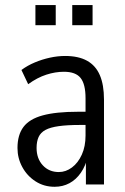

<svg xmlns="http://www.w3.org/2000/svg" viewBox="-20 -711 483 740"><path d="M190.4 8.9Q149.3 8.9 116.7 -12.2Q84.2 -33.3 65.8 -67.4Q47.4 -101.4 47.4 -140.5Q47.4 -191 70.4 -221.7Q93.5 -252.4 144.7 -266.3Q195.8 -280.3 280.7 -280.3H320.3V-229.4H288.1Q238.9 -229.4 206.5 -224.8Q174.1 -220.3 155.4 -210.3Q136.7 -200.3 128.8 -183Q121 -165.7 121 -140.9Q121 -99.7 145 -73.8Q169 -47.9 206.7 -47.9Q233.8 -47.9 257.4 -65.6Q281.1 -83.3 295.4 -115.1Q309.7 -146.8 309.7 -188.8V-332.5Q309.7 -386.4 290.7 -410.4Q271.7 -434.4 226.4 -434.4Q193.1 -434.4 158.5 -423.2Q123.9 -412.1 88.6 -386.5L62.6 -441.3Q86 -458.6 114 -470.3Q142 -482.1 172.2 -488.7Q202.4 -495.3 230.8 -495.3Q282.6 -495.3 315.7 -476.8Q348.9 -458.3 364.8 -421.2Q380.8 -384.2 380.8 -327V0H311.1V-108.8H318.5Q310.2 -72 291.8 -45.4Q273.5 -18.9 247.8 -5Q222.1 8.9 190.4 8.9ZM258.5 -613.8V-691.4H336.8V-613.8ZM116.5 -613.8V-691.4H194.8V-613.8Z"/></svg>

Font: Nunito Sans 12pt ExtraLight Condensed
Style: Regular
Weight: 200
Width: 3
Version: Version 3.101;gftools[0.9.27]